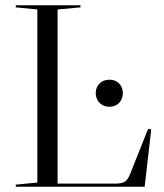

<svg xmlns="http://www.w3.org/2000/svg" viewBox="-20 -710 623 730"><path d="M122 -16 40 -8V0H530L555 -218L543 -220L475 -49Q466 -27 455 -19.5Q444 -12 420 -12H199V-674L286 -682V-690H40V-682L122 -674ZM396 -407Q419 -407 433 -392.5Q447 -378 447 -356Q447 -334 433 -319Q419 -304 396 -304Q373 -304 358.5 -319Q344 -334 344 -356Q344 -378 358.5 -392.5Q373 -407 396 -407Z"/></svg>

Font: Libre Caslon Display
Style: Regular
Weight: 400
Designer: Pablo Impallari, Rodrigo Fuenzalida
Foundry: Pablo Impallari, Rodrigo Fuenzalida
Version: Version 1.100; ttfautohint (v1.6) -l 8 -r 50 -G 200 -x 14 -D